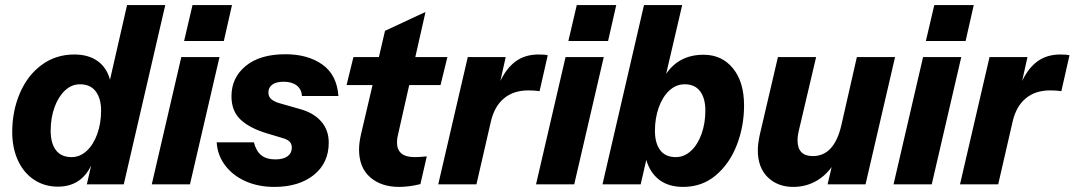

<svg xmlns="http://www.w3.org/2000/svg" viewBox="-20 -724 4220 754"><path d="M479 -704H629L466 0H321L338 -74Q298 9 207 9Q155 9 114 -18Q73 -45 50.5 -94Q28 -143 28 -205Q28 -288 58 -358Q88 -428 143.5 -469Q199 -510 272 -510Q327 -510 363 -484.5Q399 -459 412 -411ZM377 -290Q377 -337 356 -365Q335 -393 294 -393Q261 -393 235 -368.5Q209 -344 194 -302.5Q179 -261 179 -210Q179 -162 199.5 -134.5Q220 -107 261 -107Q294 -107 320.5 -131.5Q347 -156 362 -198Q377 -240 377 -290Z M703 -563 736 -704H891L859 -563ZM692 -500H842L726 0H576Z M831 -165H977Q986 -130 1006.5 -114Q1027 -98 1061 -98Q1093 -98 1109.5 -110.5Q1126 -123 1126 -144Q1126 -159 1117 -168Q1108 -177 1089 -182L1026 -201Q960 -221 924.5 -254.5Q889 -288 889 -346Q889 -419 945 -465Q1001 -511 1101 -511Q1189 -511 1246 -470.5Q1303 -430 1309 -347H1166Q1164 -374 1145 -388.5Q1126 -403 1094 -403Q1064 -403 1049 -391.5Q1034 -380 1034 -361Q1034 -344 1046 -334Q1058 -324 1080 -318L1157 -296Q1210 -282 1240.5 -248Q1271 -214 1271 -164Q1271 -84 1212.5 -37Q1154 10 1057 10Q995 10 945 -12Q895 -34 864.5 -74Q834 -114 831 -165Z M1587 -390 1543 -195Q1539 -180 1539 -165Q1539 -107 1608 -107Q1630 -107 1656 -110L1631 -1Q1587 10 1547 10Q1477 10 1433.5 -28Q1390 -66 1390 -137Q1390 -163 1398 -198L1443 -390H1341L1368 -500H1468L1492 -603L1651 -677L1611 -500H1737L1710 -390Z M2131 -507 2099 -366Q2080 -369 2055 -369Q1997 -369 1959.5 -338Q1922 -307 1908 -248L1851 0H1701L1817 -500H1966L1945 -406Q1970 -458 2006.5 -484Q2043 -510 2095 -510Q2119 -510 2131 -507Z M2212 -563 2245 -704H2400L2368 -563ZM2201 -500H2351L2235 0H2085Z M2902 -310Q2902 -228 2873.5 -154.5Q2845 -81 2791 -35.5Q2737 10 2663 10Q2606 10 2569.5 -17.5Q2533 -45 2518 -96L2496 0H2346L2509 -704H2659L2596 -434Q2647 -509 2743 -509Q2815 -509 2858.5 -455.5Q2902 -402 2902 -310ZM2750 -290Q2750 -338 2729.5 -365.5Q2709 -393 2669 -393Q2635 -393 2608.5 -368.5Q2582 -344 2567 -302Q2552 -260 2552 -210Q2552 -162 2572.5 -134.5Q2593 -107 2634 -107Q2667 -107 2693.5 -131.5Q2720 -156 2735 -198Q2750 -240 2750 -290Z M3345 -500H3495L3379 0H3230L3246 -68Q3218 -30 3179.5 -10Q3141 10 3095 10Q3034 10 2995 -28Q2956 -66 2956 -134Q2956 -159 2964 -196L3035 -500H3185L3118 -215Q3112 -191 3112 -173Q3112 -111 3172 -111Q3256 -111 3284 -232Z M3616 -563 3649 -704H3804L3772 -563ZM3605 -500H3755L3639 0H3489Z M4180 -507 4148 -366Q4129 -369 4104 -369Q4046 -369 4008.5 -338Q3971 -307 3957 -248L3900 0H3750L3866 -500H4015L3994 -406Q4019 -458 4055.5 -484Q4092 -510 4144 -510Q4168 -510 4180 -507Z"/></svg>

Font: CBA Beacon Sans Extra Bold
Style: Italic
Weight: 800
Italic angle: -13°
Designer: Wei Huang
Foundry: Wei Huang
Version: Version 1.002